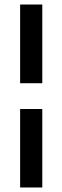

<svg xmlns="http://www.w3.org/2000/svg" viewBox="-20 -713 276 849"><path d="M69 -693H167V-345H69ZM69 -231H167V116H69Z"/></svg>

Font: Rasa
Style: Regular
Weight: 400
Designer: Anna Giedrys (Yrsa+Rasa design), David Brezina (Yrsa art-direction, Rasa art-direction, design)
Foundry: Rosetta Type Foundry
Version: Version 2.004